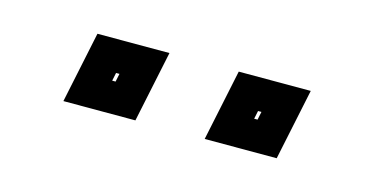

<svg xmlns="http://www.w3.org/2000/svg" viewBox="-30 -755 532 273"><g transform="rotate(15 236.0 -618.5)"><path d="M276 -566 298 -671H404L382 -566ZM68 -566 90 -671H196L174 -566ZM127.5 -612H132.5L135 -624H130ZM336.5 -612H341.5L344 -624H339Z"/></g></svg>

Font: Tourney Expanded ExtraBold
Style: Italic
Weight: 800
Width: 7
Italic angle: -12°
Designer: Tyler Finck
Foundry: Etcetera Type Co
Version: Version 1.010; ttfautohint (v1.8.3)